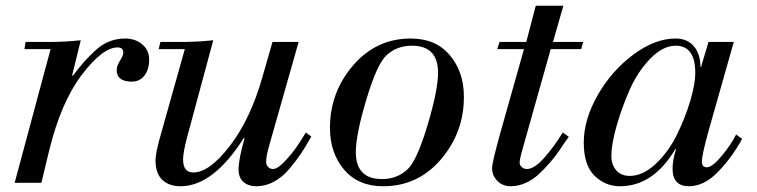

<svg xmlns="http://www.w3.org/2000/svg" viewBox="-20 -636 2632 668"><path d="M156 -465H65L69 -490H149Q206 -490 261 -496L231 -374L233 -372Q257 -403 270 -418Q283 -433 308 -457Q333 -481 359.5 -491.5Q386 -502 415 -502Q451 -502 475 -481.5Q499 -461 499 -429Q499 -394 482.5 -373Q466 -352 439 -352Q386 -352 386 -392Q386 -407 397.5 -425Q409 -443 409 -453Q409 -471 389 -471Q337 -471 264.5 -375.5Q192 -280 151 -112L124 0H31Z M1019 -490 915 -124Q906 -92 906 -73Q906 -62 913 -55Q920 -48 930 -48Q946 -48 972 -76Q998 -104 1014.5 -128.5Q1031 -153 1044 -175L1063 -161Q1044 -127 1028.5 -103.5Q1013 -80 988 -50Q963 -20 933.5 -4Q904 12 872 12Q844 12 827 -3Q810 -18 810 -47Q810 -82 831 -155L829 -157Q722 12 608 12Q568 12 544.5 -10.5Q521 -33 521 -78Q521 -101 535 -152L623 -465H532L538 -490H610Q667 -490 722 -496L630 -155Q617 -105 617 -81Q617 -36 653 -36Q709 -36 780.5 -129.5Q852 -223 893 -368L928 -490Z M1594 -299Q1594 -175 1514 -81.5Q1434 12 1313 12Q1226 12 1177 -46Q1128 -104 1128 -191Q1128 -315 1208.5 -408.5Q1289 -502 1409 -502Q1496 -502 1545 -444Q1594 -386 1594 -299ZM1504 -383Q1504 -477 1413 -477Q1361 -477 1325 -444Q1292 -414 1255 -291Q1218 -168 1218 -107Q1218 -13 1309 -13Q1361 -13 1397 -46Q1430 -76 1467 -199Q1504 -322 1504 -383Z M1803 -465H1710L1718 -490H1811L1844 -616H1940L1904 -490H2009L2002 -465H1896L1794 -103Q1788 -81 1788 -70Q1788 -61 1795.5 -54.5Q1803 -48 1813 -48Q1839 -48 1873.5 -87Q1908 -126 1938 -175L1959 -160Q1944 -140 1929 -117Q1914 -94 1894 -71Q1874 -48 1854 -29.5Q1834 -11 1808.5 0.5Q1783 12 1757 12Q1729 12 1710.5 -6.5Q1692 -25 1692 -51Q1692 -71 1722 -178Z M2445 -490H2533L2447 -187Q2422 -98 2422 -74Q2422 -54 2439 -54Q2458 -54 2490.5 -93Q2523 -132 2541 -168L2562 -153Q2528 -90 2479 -39Q2430 12 2377 12Q2320 12 2320 -49Q2320 -80 2332 -116L2330 -118Q2253 12 2137 12Q2086 12 2048.5 -24.5Q2011 -61 2011 -140Q2011 -220 2059.5 -305Q2108 -390 2183.5 -446Q2259 -502 2330 -502Q2372 -502 2394.5 -474.5Q2417 -447 2417 -403H2419ZM2107 -94Q2107 -63 2124 -43.5Q2141 -24 2171 -24Q2217 -24 2261.5 -66Q2306 -108 2335 -167Q2364 -226 2381.5 -285Q2399 -344 2399 -382Q2399 -477 2331 -477Q2286 -477 2242 -431.5Q2198 -386 2170 -322Q2142 -258 2124.5 -195.5Q2107 -133 2107 -94Z"/></svg>

Font: Justus
Style: ItalicOldstyle
Weight: 400
Italic angle: -12°
Version: Version 001.001